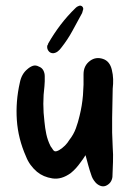

<svg xmlns="http://www.w3.org/2000/svg" viewBox="-20 -636 457 678"><path d="M282 -88Q278 -81 273.5 -75Q269 -69 264 -62Q257 -52 248.5 -42.5Q240 -33 230 -25Q197 -1 165 -6Q133 -11 111 -29Q84 -52 72 -83Q44 -146 39.5 -212Q35 -278 50 -344Q56 -375 77 -392Q86 -400 96 -403.5Q106 -407 117 -401Q128 -397 133 -387.5Q138 -378 138 -367Q138 -358 138 -349Q138 -340 137 -332Q133 -301 133 -269.5Q133 -238 137 -206Q139 -184 143.5 -162.5Q148 -141 158 -121Q160 -117 162 -115Q168 -104 173 -102Q178 -100 189 -106Q212 -120 225 -142Q240 -161 248 -183Q256 -205 261 -227Q270 -263 273 -300Q276 -337 275 -374Q275 -405 299 -422Q319 -436 343.5 -428Q368 -420 375 -389Q379 -373 379.5 -356.5Q380 -340 378 -323Q377 -271 376 -219.5Q375 -168 378 -116Q380 -91 379 -64Q378 -37 377 -11Q374 11 354 20Q344 24 334 20Q324 16 317 8Q311 1 307.5 -5.5Q304 -12 302 -19Q296 -36 291.5 -53Q287 -70 282 -88ZM168 -448Q157 -448 151 -456.5Q145 -465 147 -475Q148 -477 149 -478.5Q150 -480 150 -482Q170 -517 194 -548.5Q218 -580 247 -608Q252 -613 256 -614Q263 -618 268.5 -614.5Q274 -611 274 -604Q273 -600 272 -597Q271 -594 270 -590Q253 -559 236 -527.5Q219 -496 196 -467Q191 -460 184 -454.5Q177 -449 168 -448Z"/></svg>

Font: Delicious Handrawn
Style: Regular
Weight: 400
Designer: Agung Rohmat
Foundry: Agung Rohmat
Version: Version 1.002; ttfautohint (v1.8.4.7-5d5b);gftools[0.9.27]